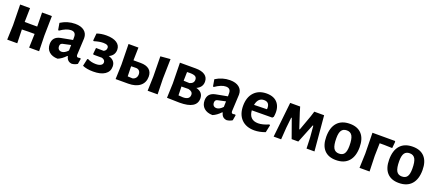

<svg xmlns="http://www.w3.org/2000/svg" viewBox="57 -1425 5384 2387"><g transform="rotate(20 2749.5 -232.0)"><path d="M64 0 71 -192 66 -465H197L193 -281L279 -280H359L356 -465H486L481 -205L486 0H354L360 -183H273L192 -181L197 0Z M793 -474Q870 -474 913.5 -439.5Q957 -405 957 -343Q957 -326 951.5 -231.5Q946 -137 946 -121Q946 -91 969 -91Q979 -91 996 -95L1005 -87L993 -17Q961 4 920 8Q857 2 843 -65H836Q786 -12 733 9Q661 8 620 -29Q579 -66 579 -130Q579 -227 682 -247L835 -276V-317Q835 -382 771 -382Q711 -382 628 -324L618 -330L603 -418Q692 -474 793 -474ZM834 -209 728 -186Q697 -179 697 -144Q697 -118 711 -103.5Q725 -89 750 -89Q789 -89 832 -135Z M1203 8Q1116 8 1061 -17L1082 -113L1091 -117Q1140 -91 1202 -91Q1243 -91 1267 -105Q1291 -119 1291 -144Q1291 -179 1247 -191H1136L1129 -199L1137 -280L1238 -279Q1272 -294 1272 -330Q1272 -371 1202 -371Q1151 -371 1083 -350L1072 -355L1081 -451Q1139 -471 1206 -471Q1295 -471 1344 -439Q1393 -407 1393 -349Q1393 -273 1320 -240Q1411 -215 1411 -133Q1411 -66 1356.5 -29Q1302 8 1203 8Z M1922 0 1928 -192 1924 -456 2055 -467 2049 -205 2054 0ZM1498 0 1505 -192 1500 -465H1631L1627 -295H1722Q1796 -295 1835.5 -262.5Q1875 -230 1875 -168Q1875 -89 1819 -44.5Q1763 0 1664 0ZM1625 -205 1628 -83 1692 -80Q1719 -86 1734 -105.5Q1749 -125 1749 -153Q1749 -183 1732 -200.5Q1715 -218 1685 -217L1626 -216Z M2178 0 2185 -192 2180 -465H2388Q2468 -465 2511 -435Q2554 -405 2554 -348Q2554 -274 2479 -240Q2571 -217 2571 -133Q2571 4 2345 4Q2292 4 2178 0ZM2338 -387Q2333 -387 2321.5 -386.5Q2310 -386 2303 -386L2300 -270L2377 -267Q2433 -282 2433 -331Q2433 -361 2411.5 -374Q2390 -387 2338 -387ZM2391 -194 2299 -193 2302 -77Q2346 -73 2362 -73Q2450 -73 2450 -138Q2450 -182 2391 -194Z M2842 -474Q2919 -474 2962.5 -439.5Q3006 -405 3006 -343Q3006 -326 3000.5 -231.5Q2995 -137 2995 -121Q2995 -91 3018 -91Q3028 -91 3045 -95L3054 -87L3042 -17Q3010 4 2969 8Q2906 2 2892 -65H2885Q2835 -12 2782 9Q2710 8 2669 -29Q2628 -66 2628 -130Q2628 -227 2731 -247L2884 -276V-317Q2884 -382 2820 -382Q2760 -382 2677 -324L2667 -330L2652 -418Q2741 -474 2842 -474ZM2883 -209 2777 -186Q2746 -179 2746 -144Q2746 -118 2760 -103.5Q2774 -89 2799 -89Q2838 -89 2881 -135Z M3335 10Q3225 10 3163 -54Q3101 -118 3101 -231Q3101 -344 3161.5 -409Q3222 -474 3326 -474Q3430 -474 3478 -409Q3526 -344 3507 -232L3492 -216L3222 -214Q3231 -89 3350 -89Q3409 -89 3488 -124L3499 -117L3478 -18Q3402 10 3335 10ZM3323 -386Q3244 -386 3225 -287L3394 -291L3396 -305Q3396 -386 3323 -386Z M3589 0 3639 -464H3771L3791 -396L3857 -195H3864L3936 -394L3958 -464H4088L4129 0H4024L4019 -144L4006 -296H3998L3898 -47H3810L3721 -296H3714L3699 -158L3688 0Z M4428 -474Q4530 -474 4584.5 -414Q4639 -354 4639 -241Q4639 -120 4581 -55Q4523 10 4414 10Q4312 10 4258 -50Q4204 -110 4204 -223Q4204 -345 4261.5 -409.5Q4319 -474 4428 -474ZM4419 -384Q4372 -384 4350 -352Q4328 -320 4328 -249Q4328 -157 4350.5 -118Q4373 -79 4423 -79Q4471 -79 4492.5 -110.5Q4514 -142 4514 -214Q4514 -305 4491.5 -344.5Q4469 -384 4419 -384Z M4725 0 4732 -192 4727 -465H5024L5031 -456L5023 -370L4918 -373H4856L4852 -205L4858 0Z M5260 -474Q5362 -474 5416.5 -414Q5471 -354 5471 -241Q5471 -120 5413 -55Q5355 10 5246 10Q5144 10 5090 -50Q5036 -110 5036 -223Q5036 -345 5093.5 -409.5Q5151 -474 5260 -474ZM5251 -384Q5204 -384 5182 -352Q5160 -320 5160 -249Q5160 -157 5182.5 -118Q5205 -79 5255 -79Q5303 -79 5324.5 -110.5Q5346 -142 5346 -214Q5346 -305 5323.5 -344.5Q5301 -384 5251 -384Z"/></g></svg>

Font: Alegreya Sans
Style: Bold
Weight: 700
Designer: Juan Pablo del Peral
Foundry: Huerta Tipografica
Version: Version 2.007